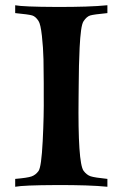

<svg xmlns="http://www.w3.org/2000/svg" viewBox="-20 -713 467 733"><path d="M299 -61Q311 -45 326 -40Q341 -35 390 -30V0Q321 -7 195 -6.5Q69 -6 38 0V-30Q85 -34 100.5 -39.5Q116 -45 127 -60Q138 -75 143 -174Q148 -273 147 -348Q147 -350 147 -396Q147 -442 146 -486.5Q145 -531 140 -576Q135 -621 127 -633Q116 -650 103 -654Q90 -658 38 -663V-693H37Q68 -687 194.5 -686.5Q321 -686 390 -693V-663Q338 -658 324.5 -654Q311 -650 299 -632Q293 -623 289.5 -597Q286 -571 284 -531.5Q282 -492 281.5 -462Q281 -432 280.5 -389.5Q280 -347 280 -341Q277 -92 299 -61Z"/></svg>

Font: GFS Artemisia
Style: Bold
Weight: 700
Designer: Designed by Takis Katsoulidis.
Foundry: Designed by Takis Katsoulidis.
Version: Version 1.0